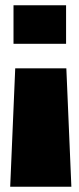

<svg xmlns="http://www.w3.org/2000/svg" viewBox="-20 -613 298 725"><path d="M37.5 -355 18.5 92H249.5L230.5 -355ZM31 -447.5H229.5V-593H31Z"/></svg>

Font: Anybody UltraCondensed Thin ExtraBold
Style: Regular
Weight: 800
Version: Version 1.111